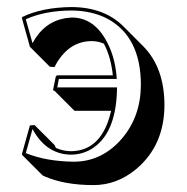

<svg xmlns="http://www.w3.org/2000/svg" viewBox="-20 -459 530 545"><path d="M295.4 -144.5H191.4L134.8 -201.2Q132.3 -201.7 131.8 -201.7Q131.3 -203.6 130.9 -205.1L138.2 -241.2Q140.1 -244.6 142.1 -245.1H300.3Q294.9 -297.4 274.9 -335Q258.3 -342.3 240.7 -342.3Q182.1 -342.3 145.5 -287.6Q139.2 -277.8 134.8 -268.6L121.6 -269.5L64.9 -326.2L42 -408.2L43.9 -411.1Q100.1 -438 183.1 -439Q275.9 -438.5 330.6 -383.8L387.2 -327.1Q446.3 -266.6 446.8 -161.6Q446.8 -46.9 367.2 20.5Q312 66.4 245.6 66.4Q164.1 66.4 107.4 42Q103.5 40 100.6 38.6L43.9 -18.1L42 -21L64.9 -103L78.1 -104L134.8 -47.4Q137.2 -42.5 138.7 -39.1Q158.7 -30.3 180.2 -29.8Q256.3 -29.8 286.6 -113.8Q292 -128.9 295.4 -144.5ZM310.5 -246.1 311.5 -234.9H147L142.6 -210.9H312V-200.7Q308.1 -76.7 238.3 -35.2Q211.9 -20 180.2 -20Q110.8 -21.5 72.3 -92.8L53.2 -24.4Q110.4 -1 189 0Q270 0 326.7 -66.4Q379.4 -128.9 379.9 -217.8Q379.9 -353.5 286.1 -405.3Q241.7 -428.7 183.1 -429.2Q106.9 -428.7 53.2 -404.3L72.3 -336.4Q104.5 -396.5 164.6 -407.2Q174.8 -408.7 184.1 -409.2Q249.5 -409.2 286.1 -335Q305.7 -295.9 310.5 -246.1Z"/></svg>

Font: Linux Biolinum Shadow O
Style: Regular
Weight: 400
Designer: Philipp H. Poll
Foundry: Philipp H. Poll
Version: Version 1.0.4